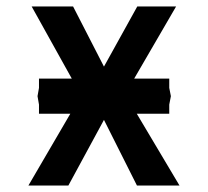

<svg xmlns="http://www.w3.org/2000/svg" viewBox="-20 -571 640 591"><path d="M196.5 -221H100V-249L95.5 -275L100 -300.5V-329H201L77.5 -551H205L300 -366L402.5 -551H522L393 -329H501V-300.5L506 -275L501 -249V-221H401L532.5 0H401.5L300 -202L190.5 0H67.5Z"/></svg>

Font: JuliaMono SemiBold
Style: Regular
Weight: 600
Monospace: yes
Designer: cormullion
Foundry: corm
Version: Version 0.055; ttfautohint (v1.8.4)